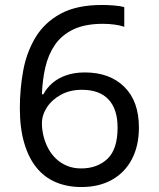

<svg xmlns="http://www.w3.org/2000/svg" viewBox="-20 -744 640 774"><path d="M308 10Q251 10 205 -9.5Q159 -29 127 -68.5Q95 -108 77.5 -168Q60 -228 60 -308Q60 -385 73.5 -459Q87 -533 123 -593Q159 -653 224 -688.5Q289 -724 392 -724Q412 -724 438.5 -722Q465 -720 481 -715V-636Q464 -642 441 -645Q418 -648 395 -648Q323 -648 276 -625.5Q229 -603 202 -564Q175 -525 163 -473.5Q151 -422 149 -364H155Q168 -389 191 -409Q214 -429 247 -440.5Q280 -452 322 -452Q422 -452 481 -394Q540 -336 540 -230Q540 -156 511.5 -102Q483 -48 431 -19Q379 10 308 10ZM307 -65Q372 -65 413 -103.5Q454 -142 454 -230Q454 -304 417.5 -343Q381 -382 310 -382Q262 -382 225.5 -362Q189 -342 169 -311Q149 -280 149 -247Q149 -221 155.5 -195Q162 -169 174.5 -145.5Q187 -122 206 -104Q225 -86 250.5 -75.5Q276 -65 307 -65Z"/></svg>

Font: Noto Sans Mono
Style: Regular
Weight: 400
Designer: Monotype Design Team
Foundry: Monotype Imaging Inc.
Version: Version 2.014